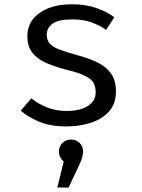

<svg xmlns="http://www.w3.org/2000/svg" viewBox="-20 -571 655 885"><path d="M286.7 -59.5Q349.2 -59.5 385.1 -82.6Q421 -105.6 421 -145.1Q421 -169.2 412.1 -187.2Q403.1 -205.1 375.4 -219.7Q347.7 -234.4 290.3 -248.7Q234.4 -262.6 193.1 -280.8Q151.8 -299 129 -328.2Q106.2 -357.4 106.2 -404.1Q106.2 -472.3 163.1 -511.8Q220 -551.3 311.3 -551.3Q376.4 -551.3 424.9 -533.8Q473.3 -516.4 507.2 -491.8L469.2 -433.3Q439 -454.4 401.8 -467.9Q364.6 -481.5 312.3 -481.5Q248.7 -481.5 222.1 -461.8Q195.4 -442.1 195.4 -410.8Q195.4 -386.7 208.5 -371Q221.5 -355.4 252.8 -343.1Q284.1 -330.8 339 -315.9Q391.8 -301.5 431.3 -282.1Q470.8 -262.6 492.6 -231Q514.4 -199.5 514.4 -149.2Q514.4 -91.8 481.5 -56.2Q448.7 -20.5 396.7 -4.4Q344.6 11.8 286.7 11.8Q213.3 11.8 161.8 -9.5Q110.3 -30.8 75.4 -61L124.6 -117.9Q156.4 -91.8 197.7 -75.6Q239 -59.5 286.7 -59.5ZM307.7 72.3Q330.8 72.3 346.9 87.9Q363.1 103.6 363.1 127.2Q363.1 149.7 347.7 183.6L296.4 293.3H244.1L273.8 173.3Q251.8 155.4 251.8 127.2Q251.8 103.6 267.9 87.9Q284.1 72.3 307.7 72.3Z"/></svg>

Font: FiraCode Nerd Font Mono
Style: Regular
Weight: 400
Monospace: yes
Designer: Carrois Corporate, Edenspiekermann AG, Nikita Prokopov
Foundry: Carrois Corporate, Edenspiekermann AG, Nikita Prokopov
Version: Version 6.002;Nerd Fonts 3.4.0